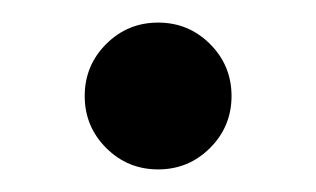

<svg xmlns="http://www.w3.org/2000/svg" viewBox="-20 -332 280 170"><path d="M120 -182Q93 -182 74 -201Q55 -220 55 -247Q55 -274 74 -293Q93 -312 120 -312Q147 -312 166 -293Q185 -274 185 -247Q185 -220 166 -201Q147 -182 120 -182Z"/></svg>

Font: Atkinson Hyperlegible Next
Style: Regular
Weight: 400
Designer: Elliott Scott, Megan Eiswerth, Linus Boman, Theodore Petrosky, Letters from Sweden
Foundry: Applied Design Works, Letters from Sweden
Version: Version 2.001